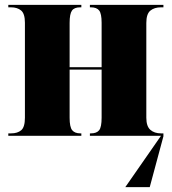

<svg xmlns="http://www.w3.org/2000/svg" viewBox="-20 -556 703 786"><path d="M14 0V-10H25Q52 -10 67 -23Q82 -36 82 -74V-463Q82 -500 66.5 -513Q51 -526 25 -526H14V-536H313V-526H308Q284 -526 274.5 -512.5Q265 -499 265 -462V-281H396V-463Q396 -500 386 -513Q376 -526 352 -526H348V-536H649V-526H639Q612 -526 595.5 -512.5Q579 -499 579 -462V-74Q579 -39 595.5 -24.5Q612 -10 639 -10H649V0V2L593 210H493L639 0H348V-10H352Q376 -10 386 -23Q396 -36 396 -74V-271H265V-74Q265 -36 275.5 -23Q286 -10 309 -10H313V0Z"/></svg>

Font: Noto Serif Display SemiCondensed Black
Style: Regular
Weight: 900
Width: 4
Designer: Monotype Design Team
Foundry: Monotype Imaging Inc.
Version: Version 2.009